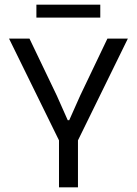

<svg xmlns="http://www.w3.org/2000/svg" viewBox="-20 -805 588 825"><path d="M238.4 -191.9 18.9 -639H106.7L223.9 -394.6L271.1 -288.4H277.4L324.7 -394.6L441.5 -639H529.3L310.1 -191.9ZM233.5 0V-269.6H315V0ZM136.4 -729.3V-785H410.9V-729.3Z"/></svg>

Font: Anek Latin Medium
Style: Regular
Weight: 500
Designer: Yesha Goshar
Foundry: Ek Type
Version: Version 1.003